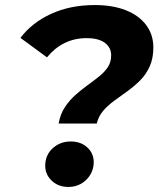

<svg xmlns="http://www.w3.org/2000/svg" viewBox="-20 -732 629 760"><path d="M212 -243Q219 -281 237 -308Q255 -335 278.5 -356Q302 -377 327 -395Q352 -413 373 -430Q394 -447 407 -466.5Q420 -486 420 -513Q420 -544 395 -562.5Q370 -581 323 -581Q274 -581 234.5 -561Q195 -541 166 -505L61 -582Q106 -642 182 -677Q258 -712 355 -712Q426 -712 478 -691.5Q530 -671 558.5 -633Q587 -595 587 -544Q587 -501 572.5 -469Q558 -437 535 -414Q512 -391 485 -371.5Q458 -352 432.5 -333.5Q407 -315 388.5 -293.5Q370 -272 363 -243ZM251 8Q211 8 185 -16.5Q159 -41 159 -76Q159 -118 188.5 -145Q218 -172 260 -172Q300 -172 325.5 -148.5Q351 -125 351 -90Q351 -63 337.5 -40.5Q324 -18 301.5 -5Q279 8 251 8Z"/></svg>

Font: MOST Montserrat
Style: Bold Italic
Weight: 700
Italic angle: -11.3°
Designer: Julieta Ulanovsky
Foundry: Julieta Ulanovsky
Version: Version 8.000;March 11, 2024;FontCreator 15.0.0.2926 64-bit